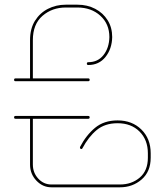

<svg xmlns="http://www.w3.org/2000/svg" viewBox="-20 -798 702 818"><path d="M40 -458Q40 -464 46 -464H108V-627Q108 -676 129 -709.5Q150 -743 184.5 -760.5Q219 -778 260 -778H310Q352 -778 385.5 -760.5Q419 -743 438.5 -712Q458 -681 458 -640Q457 -590 429.5 -555.5Q402 -521 356 -521Q350 -521 350 -527Q350 -533 356 -533Q397 -533 421 -563.5Q445 -594 446 -640Q446 -696 407.5 -731Q369 -766 310 -766H260Q202 -766 161 -730.5Q120 -695 120 -627V-464H356Q362 -464 362 -458Q362 -452 356 -452H46Q40 -452 40 -458ZM199 0Q162 0 135 -28.5Q108 -57 108 -97V-292H46Q40 -292 40 -298Q40 -304 46 -304H356Q362 -304 362 -298Q362 -292 356 -292H120V-97Q120 -62 143 -37Q166 -12 199 -12H491Q541 -12 575.5 -41.5Q610 -71 610 -126V-145Q610 -202 574.5 -237.5Q539 -273 481 -273Q427 -273 392 -244Q357 -215 331 -166Q330 -163 326 -163Q323 -163 321.5 -166Q320 -169 321 -172Q347 -222 385 -253.5Q423 -285 481 -285Q543 -285 582.5 -246Q622 -207 622 -145V-126Q622 -67 583.5 -33.5Q545 0 491 0Z"/></svg>

Font: Moirai One
Style: Regular
Weight: 400
Designer: Jiyeon Park
Foundry: JAMO
Version: Version 1.000; ttfautohint (v1.8.4.7-5d5b);gftools[0.9.29]